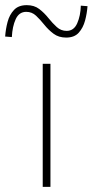

<svg xmlns="http://www.w3.org/2000/svg" viewBox="-70 -726 360 746"><path d="M96 0V-478H126V0ZM187 -580Q158 -580 138 -595Q118 -610 102 -630Q86 -650 70 -665Q54 -680 32 -680Q4 -680 -9 -651.5Q-22 -623 -24 -582L-50 -584Q-48 -613 -40.5 -641Q-33 -669 -15.5 -687.5Q2 -706 34 -706Q63 -706 82.5 -691Q102 -676 118 -656Q134 -636 150.5 -621Q167 -606 189 -606Q217 -606 230 -635.5Q243 -665 244 -704L270 -702Q268 -674 260.5 -646Q253 -618 236 -599Q219 -580 187 -580Z"/></svg>

Font: Source Sans 3 VF
Style: Regular
Weight: 200
Designer: Paul D. Hunt
Foundry: Adobe
Version: Version 3.046;hotconv 1.0.118;makeotfexe 2.5.65603